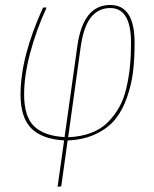

<svg xmlns="http://www.w3.org/2000/svg" viewBox="-20 -548 612 762"><path d="M417.5 -528.3Q514.2 -528.3 514.2 -377.9Q514.2 -315.4 508.1 -264.2Q502 -212.9 484.1 -161.6Q466.3 -110.4 437.7 -75Q409.2 -39.6 360.8 -16.4Q312.5 6.8 248.5 9.3L223.1 191.4L208.5 193.4L234.4 9.3Q146 3.9 103.8 -39.1Q61.5 -82 61.5 -172.9Q61.5 -322.3 150.9 -518.1H165Q124 -429.2 99.9 -338.6Q75.7 -248 75.7 -173.3Q75.7 -85.9 114.7 -47.4Q153.8 -8.8 236.3 -3.9L287.1 -366.2Q310.1 -528.3 417.5 -528.3ZM417.5 -516.1Q371.1 -516.1 341.6 -480Q312 -443.8 300.3 -362.3L250.5 -3.4Q301.3 -5.4 341.1 -20.5Q380.9 -35.6 407.7 -62.5Q434.6 -89.4 453.1 -122.6Q471.7 -155.8 481.7 -199.2Q491.7 -242.7 495.8 -285.2Q500 -327.6 500 -377.9Q500 -516.1 417.5 -516.1Z"/></svg>

Font: Fira Sans Compressed Hair
Style: Italic
Weight: 100
Width: 3
Italic angle: -8°
Designer: Carrois Corporate & Edenspiekermann AG
Foundry: Carrois Corporate GbR & Edenspiekermann AG
Version: Version 4.203;PS 004.203;hotconv 1.0.88;makeotf.lib2.5.64775